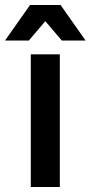

<svg xmlns="http://www.w3.org/2000/svg" viewBox="-62 -747 362 767"><path d="M61 0V-530H177V0ZM185 -585 64 -727H180L280 -585ZM-42 -585 58 -727H174L53 -585Z"/></svg>

Font: Radio Canada Big Medium
Style: Regular
Weight: 500
Designer: Étienne Aubert Bonn
Foundry: Coppers and Brasses
Version: Version 1.001